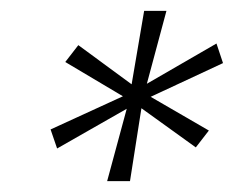

<svg xmlns="http://www.w3.org/2000/svg" viewBox="-20 -708 430 353"><path d="M177 -375 213 -508 85 -435 73 -470 206 -531 100 -594 124 -625 222 -553 245 -688H286L250 -554L378 -628L390 -592L257 -530L364 -468L340 -437L240 -509L219 -375Z"/></svg>

Font: Saira Condensed ExtraLight
Style: Italic
Weight: 250
Width: 3
Italic angle: -12°
Designer: Hector Gatti with collaboration of the Omnibus-Type team
Foundry: Omnibus-Type
Version: Version 1.101